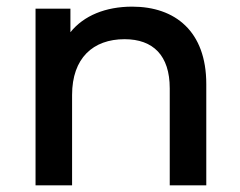

<svg xmlns="http://www.w3.org/2000/svg" viewBox="-20 -558 723 578"><path d="M378 -538C298 -538 232 -511 192 -461V-532H87V0H197V-272C197 -383 260 -440 355 -440C441 -440 491 -391 491 -292V0H601V-305C601 -464 507 -538 378 -538Z"/></svg>

Font: Montserrat-Alt1 SemBd
Style: Regular
Weight: 600
Designer: Differentunic
Foundry: Differentunic
Version: Version 7.222